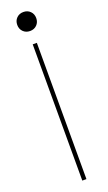

<svg xmlns="http://www.w3.org/2000/svg" viewBox="-160 -843 490 874"><g transform="rotate(-20 85.5 -406.5)"><path d="M75 0V-660H95V0ZM85 -721Q65 -721 52 -734Q39 -747 39 -767Q39 -787 52 -800Q65 -813 85 -813Q105 -813 118 -800Q131 -787 131 -767Q131 -747 118 -734Q105 -721 85 -721Z"/></g></svg>

Font: Lil Grotesk Thin
Style: Regular
Weight: 100
Designer: Bastien Sozeau
Foundry: NBR — Bastien Sozeau
Version: Version 3.003; ttfautohint (v1.8.4.7-5d5b);gftools[0.9.33]